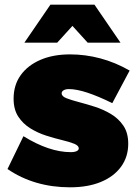

<svg xmlns="http://www.w3.org/2000/svg" viewBox="-20 -789 592 819"><path d="M459 -349Q398 -379 352 -394Q306 -409 274 -409Q260 -409 251.5 -404Q243 -399 243 -391Q243 -378 263.5 -370Q284 -362 316.5 -353.5Q349 -345 385 -333.5Q421 -322 453.5 -302.5Q486 -283 506.5 -252.5Q527 -222 527 -176Q527 -120 496.5 -78Q466 -36 410.5 -13Q355 10 279 10Q203 10 136 -9.5Q69 -29 12 -68L80 -208Q135 -174 185.5 -157Q236 -140 282 -140Q293 -140 300.5 -142Q308 -144 312 -147.5Q316 -151 316 -156Q316 -168 296 -176Q276 -184 244.5 -191.5Q213 -199 177 -210.5Q141 -222 109.5 -241.5Q78 -261 58 -291.5Q38 -322 38 -368Q38 -426 68 -468Q98 -510 152 -533.5Q206 -557 279 -557Q344 -557 408 -540Q472 -523 533 -488ZM195 -769H383L494 -607H354L234 -739H344L224 -607H84Z"/></svg>

Font: Alexandria Black
Style: Regular
Weight: 900
Designer: Mohamed Gaber
Foundry: Kief Type Foundry
Version: Version 5.100